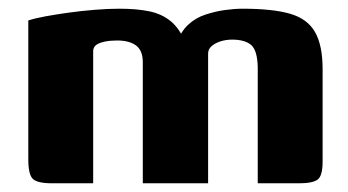

<svg xmlns="http://www.w3.org/2000/svg" viewBox="-20 -421 799 441"><path d="M100 0Q66 0 55.5 -10Q45 -20 45 -55V-374Q60 -379 84.5 -383.5Q109 -388 138 -392Q167 -396 197.5 -398.5Q228 -401 254 -401Q294 -401 323 -395Q352 -389 372.5 -372Q393 -355 407 -321L386 -322Q395 -348 412 -364Q429 -380 452 -387.5Q475 -395 497 -398Q519 -401 537 -401Q606 -401 646 -389.5Q686 -378 703.5 -347.5Q721 -317 721 -262V-50Q721 -17 709.5 -8.5Q698 0 667 0H572Q572 -67 572 -133.5Q572 -200 572 -267Q571 -306 556.5 -318Q542 -330 513 -330Q499 -330 486.5 -326Q474 -322 466 -315Q458 -308 458 -298V0H308V-278Q308 -305 292.5 -316.5Q277 -328 249 -328Q233 -328 221 -325.5Q209 -323 202 -318.5Q195 -314 194 -305V0Z"/></svg>

Font: Genos
Style: Bold
Weight: 700
Designer: Robert E. Leuschke
Foundry: Robert E. Leuschke
Version: Version 1.010